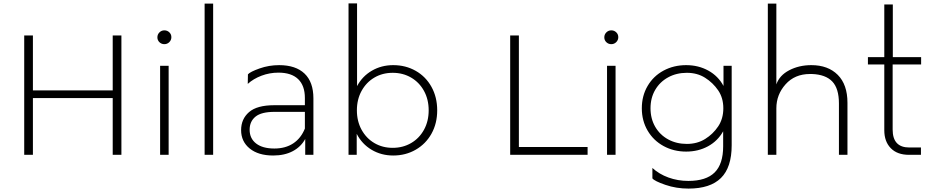

<svg xmlns="http://www.w3.org/2000/svg" viewBox="-20 -908 5455 1126"><path d="M692 -700V0H641V-333H173V0H122V-700H173V-378H641V-700Z M919 -522H969V0H919ZM944 -649Q927 -649 915 -660.5Q903 -672 903 -689Q903 -706 915 -718Q927 -730 944 -730Q961 -730 973 -718.5Q985 -707 985 -690Q985 -673 973 -661Q961 -649 944 -649Z M1180 -887H1230V0H1180Z M1617 -526Q1714 -526 1766 -476.5Q1818 -427 1818 -331V0H1770V-93Q1745 -47 1697 -21.5Q1649 4 1582 4Q1495 4 1444.5 -37Q1394 -78 1394 -145Q1394 -210 1440.5 -250.5Q1487 -291 1589 -291H1768V-333Q1768 -406 1728.5 -444Q1689 -482 1613 -482Q1561 -482 1513.5 -464Q1466 -446 1433 -416L1434 -472Q1447 -487 1502 -506.5Q1557 -526 1617 -526ZM1589 -37Q1654 -37 1699.5 -67Q1745 -97 1768 -154V-252H1590Q1513 -252 1478.5 -224Q1444 -196 1444 -147Q1444 -96 1482 -66.5Q1520 -37 1589 -37Z M2286 -526Q2359 -526 2418 -492.5Q2477 -459 2510.5 -398.5Q2544 -338 2544 -261Q2544 -184 2510.5 -124Q2477 -64 2418 -30Q2359 4 2286 4Q2216 4 2159.5 -29.5Q2103 -63 2072 -123V0H2024V-888H2074V-403Q2105 -461 2161 -493.5Q2217 -526 2286 -526ZM2283 -41Q2343 -41 2391 -69Q2439 -97 2466.5 -147Q2494 -197 2494 -261Q2494 -325 2466.5 -375Q2439 -425 2391 -453Q2343 -481 2283 -481Q2223 -481 2175.5 -453Q2128 -425 2100.5 -375Q2073 -325 2073 -261Q2073 -197 2100.5 -147Q2128 -97 2175.5 -69Q2223 -41 2283 -41Z M2972 -700H3023V-46H3426V0H2972Z M3540 -522H3590V0H3540ZM3565 -649Q3548 -649 3536 -660.5Q3524 -672 3524 -689Q3524 -706 3536 -718Q3548 -730 3565 -730Q3582 -730 3594 -718.5Q3606 -707 3606 -690Q3606 -673 3594 -661Q3582 -649 3565 -649Z M4271 -522V-56Q4271 74 4208 136Q4145 198 4018 198Q3946 198 3882 176Q3818 154 3806 138V77Q3845 113 3900 133Q3955 153 4017 153Q4121 153 4171 103.5Q4221 54 4221 -50V-138Q4189 -81 4132 -50Q4075 -19 4004 -19Q3931 -19 3871.5 -51.5Q3812 -84 3778 -142Q3744 -200 3744 -273Q3744 -346 3778 -404Q3812 -462 3871.5 -494Q3931 -526 4004 -526Q4076 -526 4134 -494Q4192 -462 4223 -404V-522ZM4008 -64Q4069 -64 4115.5 -93Q4162 -122 4192 -167Q4222 -212 4222 -273Q4222 -334 4191.5 -378.5Q4161 -423 4115 -452Q4069 -481 4008 -481Q3947 -481 3898.5 -454.5Q3850 -428 3822.5 -381Q3795 -334 3795 -273Q3795 -212 3822.5 -164.5Q3850 -117 3898.5 -90.5Q3947 -64 4008 -64Z M4738 -526Q4836 -526 4893 -469Q4950 -412 4950 -305V0H4900V-301Q4900 -389 4861 -430Q4822 -471 4742 -474Q4736 -474 4730 -474Q4641 -474 4587 -413.5Q4533 -353 4533 -273V0H4483V-887H4533V-413Q4551 -466 4608.5 -496Q4666 -526 4738 -526Z M5313 -43H5381V0H5311Q5242 0 5204 -39Q5166 -78 5166 -144V-530H5070V-573H5166V-882H5216V-573H5382V-530H5215V-148Q5215 -43 5313 -43Z"/></svg>

Font: Hilab Light
Style: Regular
Weight: 300
Designer: Cristianderson Lima
Foundry: Cristianderson
Version: Version 1.0